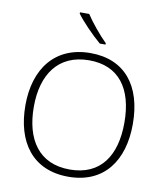

<svg xmlns="http://www.w3.org/2000/svg" viewBox="-101 -1031 964 1123"><g transform="rotate(10 381.5 -469.5)"><path d="M337 -949H282V-941C313 -899 378 -831 428 -789H462V-797C422 -836 364 -906 337 -949ZM700 -358C700 -587 588 -725 385 -725C174 -725 62 -575 62 -359C62 -141 168 10 381 10C593 10 700 -141 700 -358ZM112 -359C112 -550 201 -682 385 -682C559 -682 650 -563 650 -358C650 -163 566 -33 382 -33C198 -33 112 -165 112 -359Z"/></g></svg>

Font: Noto Sans Syriac Extralight
Style: Regular
Weight: 200
Designer: Patrick Giasson and the Monotype Design Team
Foundry: Monotype Imaging Inc.
Version: Version 3.000